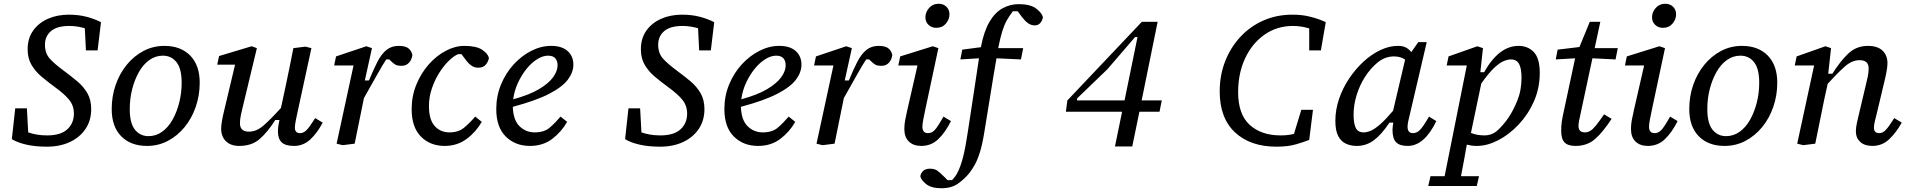

<svg xmlns="http://www.w3.org/2000/svg" viewBox="-20 -764 10137 1021"><path d="M43 -24 61 -188H123L130 -60Q150 -53 174.5 -48.5Q199 -44 231 -44Q303 -44 338 -76.5Q373 -109 373 -160Q373 -202 348 -233Q323 -264 273 -300Q235 -328 201.5 -356Q168 -384 147.5 -419Q127 -454 127 -502Q127 -560 156 -601Q185 -642 234.5 -664Q284 -686 346 -686Q397 -686 439.5 -675Q482 -664 517 -646L499 -496H437L431 -614Q413 -619 392.5 -622.5Q372 -626 349 -626Q283 -626 251 -598.5Q219 -571 219 -526Q219 -481 244.5 -452.5Q270 -424 319 -388Q357 -360 390.5 -332Q424 -304 444.5 -268.5Q465 -233 465 -184Q465 -123 434.5 -78Q404 -33 351 -8.5Q298 16 230 16Q167 16 119.5 5Q72 -6 43 -24Z M762 12Q675 12 624.5 -39.5Q574 -91 574 -184Q574 -252 595 -312.5Q616 -373 654 -419.5Q692 -466 743 -493Q794 -520 854 -520Q941 -520 991.5 -468.5Q1042 -417 1042 -324Q1042 -257 1021 -196Q1000 -135 962 -88.5Q924 -42 873 -15Q822 12 762 12ZM770 -40Q809 -40 841.5 -63Q874 -86 897 -126.5Q920 -167 933 -218Q946 -269 946 -324Q946 -399 918.5 -433.5Q891 -468 846 -468Q807 -468 774.5 -445Q742 -422 719 -381.5Q696 -341 683 -290.5Q670 -240 670 -184Q670 -109 697.5 -74.5Q725 -40 770 -40Z M1252 12Q1207 12 1181.5 -13Q1156 -38 1156 -80Q1156 -98 1161 -125Q1166 -152 1172 -176L1230 -420H1135L1145 -466L1318 -518L1346 -508L1272 -200Q1266 -176 1261 -152.5Q1256 -129 1256 -108Q1256 -64 1304 -64Q1343 -64 1379.5 -95Q1416 -126 1474 -190L1499 -306Q1510 -356 1520 -407Q1530 -458 1540 -508L1604 -516L1636 -508L1564 -176Q1558 -149 1553 -124Q1548 -99 1548 -84Q1548 -72 1554.5 -64Q1561 -56 1576 -56Q1594 -56 1610 -72Q1626 -88 1656 -136L1696 -112Q1666 -55 1629 -21.5Q1592 12 1544 12Q1498 12 1478 -7Q1458 -26 1458 -64Q1458 -81 1460.5 -97Q1463 -113 1466 -126H1444Q1402 -60 1360 -24Q1318 12 1252 12Z M1770 0 1860 -416H1757L1767 -464L1928 -518L1958 -508L1920 -336H1942Q1965 -392 1986 -433.5Q2007 -475 2034 -497.5Q2061 -520 2100 -520Q2136 -520 2152 -507Q2168 -494 2173 -472Q2170 -447 2155 -430.5Q2140 -414 2116 -414Q2094 -414 2083 -420Q2072 -426 2056 -442L2050 -448H2034Q2015 -420 1987.5 -370.5Q1960 -321 1915 -242L1914 -236Q1902 -177 1890 -118Q1878 -59 1866 0L1802 8Z M2345 12Q2267 12 2218 -38Q2169 -88 2169 -184Q2169 -253 2194 -314Q2219 -375 2259.5 -421Q2300 -467 2350 -493.5Q2400 -520 2449 -520Q2512 -520 2543 -500Q2574 -480 2580 -456Q2577 -437 2563.5 -420.5Q2550 -404 2523 -404Q2502 -404 2485.5 -416Q2469 -428 2452 -452L2434 -476H2416Q2394 -467 2367 -441Q2340 -415 2316 -377Q2292 -339 2276.5 -293.5Q2261 -248 2261 -200Q2261 -128 2291.5 -94Q2322 -60 2370 -60Q2418 -60 2448.5 -85.5Q2479 -111 2507 -144L2542 -116Q2511 -62 2461 -25Q2411 12 2345 12Z M2894 -468Q2867 -468 2837 -449.5Q2807 -431 2780.5 -398.5Q2754 -366 2734.5 -324Q2715 -282 2709 -236Q2794 -259 2845.5 -289.5Q2897 -320 2921 -353Q2945 -386 2945 -416Q2945 -440 2933 -454Q2921 -468 2894 -468ZM2798 12Q2720 12 2669.5 -38Q2619 -88 2619 -184Q2619 -253 2644 -314Q2669 -375 2711 -421Q2753 -467 2805 -493.5Q2857 -520 2911 -520Q2968 -520 2998.5 -492.5Q3029 -465 3029 -420Q3029 -380 3000 -341Q2971 -302 2901 -265.5Q2831 -229 2707 -196Q2709 -126 2742.5 -93Q2776 -60 2823 -60Q2874 -60 2903.5 -85.5Q2933 -111 2961 -144L2996 -116Q2965 -62 2916 -25Q2867 12 2798 12Z M3304 -24 3322 -188H3384L3391 -60Q3411 -53 3435.5 -48.5Q3460 -44 3492 -44Q3564 -44 3599 -76.5Q3634 -109 3634 -160Q3634 -202 3609 -233Q3584 -264 3534 -300Q3496 -328 3462.5 -356Q3429 -384 3408.5 -419Q3388 -454 3388 -502Q3388 -560 3417 -601Q3446 -642 3495.5 -664Q3545 -686 3607 -686Q3658 -686 3700.5 -675Q3743 -664 3778 -646L3760 -496H3698L3692 -614Q3674 -619 3653.5 -622.5Q3633 -626 3610 -626Q3544 -626 3512 -598.5Q3480 -571 3480 -526Q3480 -481 3505.5 -452.5Q3531 -424 3580 -388Q3618 -360 3651.5 -332Q3685 -304 3705.5 -268.5Q3726 -233 3726 -184Q3726 -123 3695.5 -78Q3665 -33 3612 -8.5Q3559 16 3491 16Q3428 16 3380.5 5Q3333 -6 3304 -24Z M4107 -468Q4080 -468 4050 -449.5Q4020 -431 3993.5 -398.5Q3967 -366 3947.5 -324Q3928 -282 3922 -236Q4007 -259 4058.5 -289.5Q4110 -320 4134 -353Q4158 -386 4158 -416Q4158 -440 4146 -454Q4134 -468 4107 -468ZM4011 12Q3933 12 3882.5 -38Q3832 -88 3832 -184Q3832 -253 3857 -314Q3882 -375 3924 -421Q3966 -467 4018 -493.5Q4070 -520 4124 -520Q4181 -520 4211.5 -492.5Q4242 -465 4242 -420Q4242 -380 4213 -341Q4184 -302 4114 -265.5Q4044 -229 3920 -196Q3922 -126 3955.5 -93Q3989 -60 4036 -60Q4087 -60 4116.5 -85.5Q4146 -111 4174 -144L4209 -116Q4178 -62 4129 -25Q4080 12 4011 12Z M4322 0 4412 -416H4309L4319 -464L4480 -518L4510 -508L4472 -336H4494Q4517 -392 4538 -433.5Q4559 -475 4586 -497.5Q4613 -520 4652 -520Q4688 -520 4704 -507Q4720 -494 4725 -472Q4722 -447 4707 -430.5Q4692 -414 4668 -414Q4646 -414 4635 -420Q4624 -426 4608 -442L4602 -448H4586Q4567 -420 4539.5 -370.5Q4512 -321 4467 -242L4466 -236Q4454 -177 4442 -118Q4430 -59 4418 0L4354 8Z M4789 -78Q4789 -101 4793.5 -125.5Q4798 -150 4805 -180L4859 -416H4757L4767 -464L4940 -518L4970 -508L4901 -184Q4894 -151 4889.5 -127.5Q4885 -104 4885 -90Q4885 -56 4915 -56Q4935 -56 4951 -73Q4967 -90 4997 -144L5037 -120Q5007 -60 4969.5 -24Q4932 12 4879 12Q4837 12 4813 -11.5Q4789 -35 4789 -78ZM4959 -616Q4934 -616 4917.5 -632Q4901 -648 4901 -672Q4901 -699 4920.5 -721.5Q4940 -744 4971 -744Q4997 -744 5013 -728Q5029 -712 5029 -688Q5029 -661 5010 -638.5Q4991 -616 4959 -616Z M4986 237Q4932 237 4904.5 214.5Q4877 192 4874 173Q4877 156 4889.5 144.5Q4902 133 4926 133Q4949 133 4963.5 143Q4978 153 5002 177L5019 194H5043Q5051 185 5059 174.5Q5067 164 5074 149Q5089 119 5101.5 70.5Q5114 22 5126 -59Q5140 -154 5156 -255.5Q5172 -357 5186 -454L5087 -448L5097 -500L5196 -513Q5212 -597 5241.5 -647.5Q5271 -698 5311.5 -720Q5352 -742 5397 -742Q5459 -742 5490 -718.5Q5521 -695 5526 -672Q5523 -655 5512 -642Q5501 -629 5483 -629Q5463 -629 5447 -640.5Q5431 -652 5414 -674L5392 -704H5366Q5347 -679 5334 -656Q5321 -633 5310.5 -600Q5300 -567 5288 -508H5421L5409 -448L5279 -454Q5262 -357 5246 -255.5Q5230 -154 5214 -59Q5204 3 5191.5 43.5Q5179 84 5164.5 110.5Q5150 137 5134 157Q5110 187 5075 212Q5040 237 4986 237Z M5707 -230H5960L6029 -567H6016L5869 -396L5708 -241ZM5909 15 5947 -170H5648L5656 -230L6052 -648H6136L6051 -230H6158L6146 -170H6039L6001 15Z M6768 16Q6629 16 6547.5 -60Q6466 -136 6466 -278Q6466 -364 6495 -438Q6524 -512 6576 -568Q6628 -624 6698.5 -655Q6769 -686 6852 -686Q6900 -686 6937 -677.5Q6974 -669 6998.5 -659.5Q7023 -650 7030 -646L7004 -496H6942V-613Q6925 -618 6903.5 -622Q6882 -626 6856 -626Q6770 -626 6704 -579.5Q6638 -533 6601 -453.5Q6564 -374 6564 -274Q6564 -156 6625.5 -100Q6687 -44 6790 -44Q6811 -44 6828 -46Q6845 -48 6861 -52L6900 -180H6962L6942 -20Q6917 -10 6873.5 3Q6830 16 6768 16Z M7178 -155Q7178 -108 7189.5 -84Q7201 -60 7231 -60Q7249 -60 7270 -69Q7291 -78 7319.5 -103Q7348 -128 7388 -175L7452 -447Q7428 -464 7393 -464Q7345 -464 7306 -432Q7267 -400 7238 -354Q7211 -312 7194.5 -259.5Q7178 -207 7178 -155ZM7466 12Q7423 12 7404 -7.5Q7385 -27 7385 -72Q7385 -83 7386.5 -93Q7388 -103 7389 -112H7369Q7326 -48 7285.5 -18Q7245 12 7195 12Q7163 12 7137 0Q7111 -12 7096 -41Q7081 -70 7081 -121Q7081 -181 7101 -239Q7121 -297 7155 -347.5Q7189 -398 7231.5 -437Q7274 -476 7321 -498Q7368 -520 7413 -520Q7439 -520 7455 -512Q7471 -504 7485 -487L7522 -540H7567L7480 -168Q7473 -138 7469 -121Q7465 -104 7465 -90Q7465 -56 7494 -56Q7514 -56 7531 -73Q7548 -90 7579 -144L7618 -120Q7554 12 7466 12Z M8015 -448Q7997 -448 7975 -438.5Q7953 -429 7924.5 -402Q7896 -375 7857 -320L7802 -57Q7835 -44 7873 -44Q7915 -44 7945 -72Q7975 -100 8000 -136Q8025 -172 8048 -227.5Q8071 -283 8071 -350Q8071 -400 8058 -424Q8045 -448 8015 -448ZM7834 12Q7817 12 7804 10Q7791 8 7780 5Q7773 46 7765 89Q7757 132 7749 173H7845L7833 225H7575L7587 173H7662L7780 -416H7673L7683 -464L7836 -518L7866 -508L7852 -380H7872Q7951 -520 8055 -520Q8105 -520 8136.5 -487Q8168 -454 8168 -376Q8168 -295 8137 -225Q8106 -155 8055.5 -101.5Q8005 -48 7946.5 -18Q7888 12 7834 12Z M8358 12Q8318 12 8300 -6.5Q8282 -25 8282 -68Q8282 -95 8285 -116Q8288 -137 8294 -164L8356 -454L8253 -448L8263 -500L8379 -514L8434 -648H8490L8460 -508H8583L8571 -448L8448 -454L8386 -164Q8380 -137 8377 -121.5Q8374 -106 8374 -94Q8374 -60 8408 -60Q8423 -60 8436.5 -68Q8450 -76 8467 -97Q8484 -118 8510 -156L8550 -132Q8505 -63 8463 -25.5Q8421 12 8358 12Z M8653 -78Q8653 -101 8657.5 -125.5Q8662 -150 8669 -180L8723 -416H8621L8631 -464L8804 -518L8834 -508L8765 -184Q8758 -151 8753.5 -127.5Q8749 -104 8749 -90Q8749 -56 8779 -56Q8799 -56 8815 -73Q8831 -90 8861 -144L8901 -120Q8871 -60 8833.5 -24Q8796 12 8743 12Q8701 12 8677 -11.5Q8653 -35 8653 -78ZM8823 -616Q8798 -616 8781.5 -632Q8765 -648 8765 -672Q8765 -699 8784.5 -721.5Q8804 -744 8835 -744Q8861 -744 8877 -728Q8893 -712 8893 -688Q8893 -661 8874 -638.5Q8855 -616 8823 -616Z M9151 12Q9064 12 9013.5 -39.5Q8963 -91 8963 -184Q8963 -252 8984 -312.5Q9005 -373 9043 -419.5Q9081 -466 9132 -493Q9183 -520 9243 -520Q9330 -520 9380.5 -468.5Q9431 -417 9431 -324Q9431 -257 9410 -196Q9389 -135 9351 -88.5Q9313 -42 9262 -15Q9211 12 9151 12ZM9159 -40Q9198 -40 9230.5 -63Q9263 -86 9286 -126.5Q9309 -167 9322 -218Q9335 -269 9335 -324Q9335 -399 9307.5 -433.5Q9280 -468 9235 -468Q9196 -468 9163.5 -445Q9131 -422 9108 -381.5Q9085 -341 9072 -290.5Q9059 -240 9059 -184Q9059 -109 9086.5 -74.5Q9114 -40 9159 -40Z M9937 12Q9895 12 9872 -9.5Q9849 -31 9849 -64Q9849 -85 9854 -108.5Q9859 -132 9865 -156L9901 -308Q9907 -332 9912 -355.5Q9917 -379 9917 -400Q9917 -444 9869 -444Q9830 -444 9794 -413.5Q9758 -383 9699 -318L9681 -236Q9669 -177 9657 -118Q9645 -59 9633 0L9569 8L9537 0L9627 -416H9524L9534 -464L9687 -518L9717 -508L9702 -372H9724Q9766 -439 9809 -479.5Q9852 -520 9913 -520Q9964 -520 9990.5 -495Q10017 -470 10017 -428Q10017 -410 10012 -383Q10007 -356 10001 -332L9961 -164Q9955 -140 9950 -119.5Q9945 -99 9945 -84Q9945 -72 9951.5 -64Q9958 -56 9973 -56Q9991 -56 10007 -72Q10023 -88 10053 -136L10093 -112Q10063 -58 10025.5 -23Q9988 12 9937 12Z"/></svg>

Font: Source Serif 4 Caption
Style: Italic
Weight: 400
Italic angle: -12°
Designer: Frank Grießhammer
Foundry: Adobe Systems Incorporated
Version: Version 4.004;hotconv 1.0.117;makeotfexe 2.5.65602